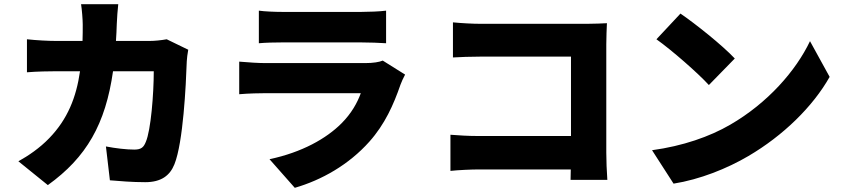

<svg xmlns="http://www.w3.org/2000/svg" viewBox="-20 -831 4040 919"><path d="M778 -643C750 -638 720 -635 695 -635H535C537 -661 538 -689 539 -717C540 -741 543 -787 546 -811H368C372 -787 376 -736 376 -714C376 -687 376 -661 375 -635H250C212 -635 155 -638 109 -643V-485C155 -489 219 -490 250 -490H363C345 -364 303 -260 216 -170C170 -122 115 -85 68 -59L209 55C394 -78 485 -237 521 -490H716C716 -381 702 -207 678 -152C668 -127 657 -115 623 -115C585 -115 534 -121 487 -130L506 32C553 36 613 41 675 41C751 41 793 10 815 -45C857 -150 870 -423 874 -538C874 -548 878 -577 881 -593Z M1812 -541C1796 -534 1766 -529 1728 -529H1252C1218 -529 1171 -532 1125 -536V-380C1170 -384 1227 -385 1252 -385H1707C1690 -339 1663 -289 1614 -240C1542 -168 1426 -102 1270 -69L1391 68C1519 31 1649 -42 1748 -153C1822 -236 1864 -330 1897 -426C1901 -438 1911 -459 1919 -474ZM1219 -624C1249 -627 1297 -628 1331 -628H1708C1746 -628 1800 -626 1828 -624V-780C1799 -776 1742 -774 1710 -774H1331C1296 -774 1247 -776 1219 -780Z M2887 30C2884 -9 2882 -66 2882 -100V-619C2882 -652 2884 -696 2885 -720C2870 -719 2822 -717 2790 -717H2280C2244 -717 2188 -720 2148 -724V-556C2179 -558 2235 -560 2280 -560H2713V-180H2268C2221 -180 2175 -183 2136 -186V-13C2172 -17 2235 -20 2273 -20H2712L2711 30Z M3237 -766 3122 -643C3194 -592 3320 -482 3373 -424L3497 -551C3437 -615 3306 -719 3237 -766ZM3101 -112 3204 48C3330 28 3460 -24 3562 -84C3729 -182 3871 -321 3951 -463L3857 -634C3790 -493 3655 -338 3475 -234C3377 -177 3248 -132 3101 -112Z"/></svg>

Font: Noto Sans CJK Black
Style: Bold
Weight: 900
Designer: Ryoko NISHIZUKA (kana & ideographs); Paul D. Hunt (Latin, Greek & Cyrillic); Wenlong ZHANG (bopomofo); Sandoll Communica
Foundry: Adobe Systems Incorporated
Version: Version 1.000;PS 1;hotconv 1.0.78;makeotf.lib2.5.61930